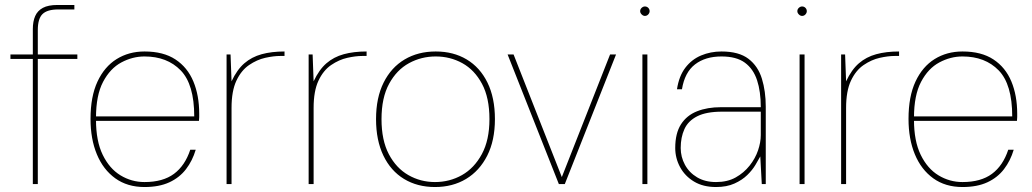

<svg xmlns="http://www.w3.org/2000/svg" viewBox="-20 -740 4149 772"><path d="M112 0V-623Q112 -654 121.5 -675.5Q131 -697 152.5 -708.5Q174 -720 211 -720H279V-702H214Q170 -702 151 -683.5Q132 -665 132 -619V0ZM22 -503V-521H291V-503Z M561 12Q492 12 443.5 -23Q395 -58 369.5 -119.5Q344 -181 344 -262Q344 -352 372 -412Q400 -472 449 -502.5Q498 -533 561 -533Q637 -533 685.5 -501Q734 -469 757.5 -412.5Q781 -356 781 -283Q781 -275 781 -269Q781 -263 780 -254H355V-272H761Q761 -401 706.5 -457Q652 -513 561 -513Q513 -513 468 -489Q423 -465 394.5 -411Q366 -357 366 -267V-258Q366 -173 393 -117.5Q420 -62 464.5 -35Q509 -8 561 -8Q635 -8 679.5 -41Q724 -74 745 -138H767Q754 -94 728 -60Q702 -26 661 -7Q620 12 561 12Z M891 0V-521H907L911 -413Q933 -460 962.5 -485.5Q992 -511 1032 -522Q1072 -533 1124 -533V-515H1107Q1080 -515 1046.5 -507.5Q1013 -500 981.5 -478.5Q950 -457 930.5 -415.5Q911 -374 911 -306V0Z M1221 0V-521H1237L1241 -413Q1263 -460 1292.5 -485.5Q1322 -511 1362 -522Q1402 -533 1454 -533V-515H1437Q1410 -515 1376.5 -507.5Q1343 -500 1311.5 -478.5Q1280 -457 1260.5 -415.5Q1241 -374 1241 -306V0Z M1729 12Q1658 12 1604.5 -20.5Q1551 -53 1521.5 -114.5Q1492 -176 1492 -261Q1492 -347 1522.5 -408Q1553 -469 1607 -501Q1661 -533 1732 -533Q1803 -533 1856.5 -501Q1910 -469 1940 -408Q1970 -347 1970 -261Q1970 -175 1939 -114Q1908 -53 1854 -20.5Q1800 12 1729 12ZM1729 -8Q1788 -8 1837.5 -36Q1887 -64 1917.5 -120.5Q1948 -177 1948 -261Q1948 -347 1918 -403Q1888 -459 1839 -486Q1790 -513 1732 -513Q1674 -513 1624.5 -486Q1575 -459 1544.5 -403Q1514 -347 1514 -261Q1514 -176 1543.5 -120Q1573 -64 1622 -36Q1671 -8 1729 -8Z M2227 0 2021 -521H2045L2239 -28L2433 -521H2457L2251 0Z M2563 0V-521H2583V0ZM2573 -676Q2566 -676 2560 -682Q2554 -688 2554 -695Q2554 -703 2560 -708.5Q2566 -714 2573 -714Q2581 -714 2586.5 -708.5Q2592 -703 2592 -695Q2592 -688 2586.5 -682Q2581 -676 2573 -676Z M2859 12Q2807 12 2770.5 -10Q2734 -32 2714.5 -68Q2695 -104 2695 -145Q2695 -204 2718 -240Q2741 -276 2782.5 -292.5Q2824 -309 2879 -309H3039Q3039 -372 3024 -417.5Q3009 -463 2975 -488Q2941 -513 2881 -513Q2816 -513 2774.5 -481Q2733 -449 2722 -381H2702Q2710 -434 2735.5 -467.5Q2761 -501 2799 -517Q2837 -533 2881 -533Q2951 -533 2989.5 -503.5Q3028 -474 3043.5 -423.5Q3059 -373 3059 -311V0H3043L3037 -111Q3030 -98 3017.5 -77Q3005 -56 2984.5 -36Q2964 -16 2933 -2Q2902 12 2859 12ZM2859 -8Q2905 -8 2938 -26.5Q2971 -45 2994 -74Q3017 -103 3028 -135.5Q3039 -168 3039 -197V-291H2883Q2820 -291 2783.5 -272.5Q2747 -254 2732 -221Q2717 -188 2717 -145Q2717 -109 2734 -77.5Q2751 -46 2783 -27Q2815 -8 2859 -8Z M3195 0V-521H3215V0ZM3205 -676Q3198 -676 3192 -682Q3186 -688 3186 -695Q3186 -703 3192 -708.5Q3198 -714 3205 -714Q3213 -714 3218.5 -708.5Q3224 -703 3224 -695Q3224 -688 3218.5 -682Q3213 -676 3205 -676Z M3362 0V-521H3378L3382 -413Q3404 -460 3433.5 -485.5Q3463 -511 3503 -522Q3543 -533 3595 -533V-515H3578Q3551 -515 3517.5 -507.5Q3484 -500 3452.5 -478.5Q3421 -457 3401.5 -415.5Q3382 -374 3382 -306V0Z M3850 12Q3781 12 3732.5 -23Q3684 -58 3658.5 -119.5Q3633 -181 3633 -262Q3633 -352 3661 -412Q3689 -472 3738 -502.5Q3787 -533 3850 -533Q3926 -533 3974.5 -501Q4023 -469 4046.5 -412.5Q4070 -356 4070 -283Q4070 -275 4070 -269Q4070 -263 4069 -254H3644V-272H4050Q4050 -401 3995.5 -457Q3941 -513 3850 -513Q3802 -513 3757 -489Q3712 -465 3683.5 -411Q3655 -357 3655 -267V-258Q3655 -173 3682 -117.5Q3709 -62 3753.5 -35Q3798 -8 3850 -8Q3924 -8 3968.5 -41Q4013 -74 4034 -138H4056Q4043 -94 4017 -60Q3991 -26 3950 -7Q3909 12 3850 12Z"/></svg>

Font: DM Sans 10pt Thin
Style: Regular
Weight: 250
Version: Version 4.004;gftools[0.9.30]